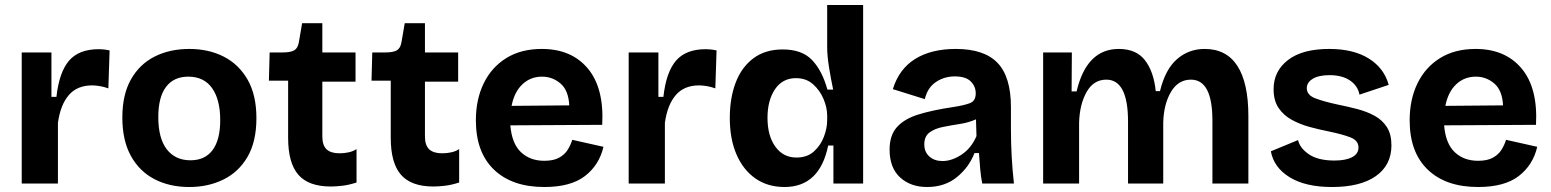

<svg xmlns="http://www.w3.org/2000/svg" viewBox="-20 -735 6211 769"><path d="M67 0V-525H186V-347H206Q217 -446 256.5 -492Q296 -538 376 -538Q385 -538 395 -537Q405 -536 419 -533L414 -381Q398 -387 380.5 -390Q363 -393 349 -393Q289 -393 255.5 -354Q222 -315 212 -243V0Z M738 14Q659 14 598.5 -17.5Q538 -49 504 -111Q470 -173 470 -264Q470 -356 504.5 -417Q539 -478 599.5 -508.5Q660 -539 738 -539Q816 -539 876.5 -508Q937 -477 972 -415.5Q1007 -354 1007 -262Q1007 -168 971.5 -107Q936 -46 875 -16Q814 14 738 14ZM743 -93Q801 -93 831.5 -134Q862 -175 862 -254Q862 -336 829.5 -382Q797 -428 734 -428Q676 -428 645 -387Q614 -346 614 -266Q614 -181 648 -137Q682 -93 743 -93Z M1305 12Q1216 12 1175 -35Q1134 -82 1134 -183V-412H1057L1060 -525H1113Q1144 -525 1158.5 -533.5Q1173 -542 1177 -566L1190 -642H1271V-525H1404V-408H1271V-189Q1271 -153 1288 -137Q1305 -121 1340 -121Q1359 -121 1377 -125Q1395 -129 1408 -138V-4Q1377 6 1351 9Q1325 12 1305 12Z M1716 12Q1627 12 1586 -35Q1545 -82 1545 -183V-412H1468L1471 -525H1524Q1555 -525 1569.5 -533.5Q1584 -542 1588 -566L1601 -642H1682V-525H1815V-408H1682V-189Q1682 -153 1699 -137Q1716 -121 1751 -121Q1770 -121 1788 -125Q1806 -129 1819 -138V-4Q1788 6 1762 9Q1736 12 1716 12Z M2160 14Q2031 14 1958.5 -55.5Q1886 -125 1886 -253Q1886 -337 1917.5 -401.5Q1949 -466 2008 -502.5Q2067 -539 2150 -539Q2269 -539 2334.5 -460.5Q2400 -382 2392 -235L2024 -233Q2030 -160 2066.5 -125.5Q2103 -91 2160 -91Q2197 -91 2219.5 -103.5Q2242 -116 2254 -135.5Q2266 -155 2272 -175L2397 -147Q2380 -74 2323 -30Q2266 14 2160 14ZM2151 -428Q2105 -428 2072.5 -397.5Q2040 -367 2029 -311L2260 -313Q2257 -373 2225 -400.5Q2193 -428 2151 -428Z M2498 0V-525H2617V-347H2637Q2648 -446 2687.5 -492Q2727 -538 2807 -538Q2816 -538 2826 -537Q2836 -536 2850 -533L2845 -381Q2829 -387 2811.5 -390Q2794 -393 2780 -393Q2720 -393 2686.5 -354Q2653 -315 2643 -243V0Z M3122 14Q3055 14 3006 -20Q2957 -54 2930 -116Q2903 -178 2903 -263Q2903 -342 2926.5 -404Q2950 -466 2997.5 -501.5Q3045 -537 3115 -537Q3192 -537 3232.5 -494.5Q3273 -452 3294 -376H3317Q3307 -423 3300 -468Q3293 -513 3293 -545V-715H3437V0H3318V-152H3297Q3263 14 3122 14ZM3170 -104Q3213 -104 3240 -128.5Q3267 -153 3280 -187.5Q3293 -222 3293 -253V-272Q3293 -304 3278.5 -338.5Q3264 -373 3236.5 -397.5Q3209 -422 3168 -422Q3114 -422 3084 -377.5Q3054 -333 3054 -263Q3054 -191 3085.5 -147.5Q3117 -104 3170 -104Z M3693 14Q3627 14 3585 -24.5Q3543 -63 3543 -136Q3543 -193 3572.5 -226Q3602 -259 3658.5 -276.5Q3715 -294 3796 -306Q3842 -313 3865 -322Q3888 -331 3888 -361Q3888 -389 3868 -409Q3848 -429 3804 -429Q3762 -429 3728.5 -406.5Q3695 -384 3684 -338L3556 -378Q3581 -459 3645.5 -499Q3710 -539 3808 -539Q3922 -539 3975.5 -483Q4029 -427 4029 -306V-217Q4029 -108 4041 0H3914Q3909 -25 3906 -57Q3903 -89 3901 -122H3883Q3861 -65 3812.5 -25.5Q3764 14 3693 14ZM3755 -90Q3792 -90 3831 -115.5Q3870 -141 3891 -190L3889 -257Q3860 -244 3824.5 -238.5Q3789 -233 3756.5 -226.5Q3724 -220 3703 -204.5Q3682 -189 3682 -157Q3682 -126 3702.5 -108Q3723 -90 3755 -90Z M4158 0V-525H4273L4272 -369H4292Q4332 -539 4461 -539Q4531 -539 4566 -493.5Q4601 -448 4609 -370H4626Q4647 -457 4694 -498Q4741 -539 4805 -539Q4892 -539 4936 -471Q4980 -403 4980 -270V0H4836V-252Q4836 -416 4750 -416Q4699 -416 4670 -367Q4641 -318 4639 -244V0H4498V-248Q4498 -416 4411 -416Q4360 -416 4332 -366.5Q4304 -317 4302 -243V0Z M5315 14Q5209 14 5145.5 -25Q5082 -64 5070 -129L5179 -174Q5186 -142 5222.5 -117Q5259 -92 5325 -92Q5370 -92 5395.5 -105.5Q5421 -119 5421 -144Q5421 -172 5389.5 -184.5Q5358 -197 5300 -209Q5264 -216 5225.5 -226.5Q5187 -237 5154 -255Q5121 -273 5101 -302.5Q5081 -332 5081 -378Q5081 -450 5138.5 -494.5Q5196 -539 5304 -539Q5401 -539 5462.5 -500.5Q5524 -462 5542 -395L5425 -356Q5418 -392 5386.5 -413Q5355 -434 5305 -434Q5262 -434 5238 -419.5Q5214 -405 5214 -382Q5214 -354 5248.5 -341Q5283 -328 5339 -316Q5379 -308 5417 -298Q5455 -288 5486 -271Q5517 -254 5535 -225.5Q5553 -197 5553 -153Q5553 -74 5491 -30Q5429 14 5315 14Z M5900 14Q5771 14 5698.5 -55.5Q5626 -125 5626 -253Q5626 -337 5657.5 -401.5Q5689 -466 5748 -502.5Q5807 -539 5890 -539Q6009 -539 6074.5 -460.5Q6140 -382 6132 -235L5764 -233Q5770 -160 5806.5 -125.5Q5843 -91 5900 -91Q5937 -91 5959.5 -103.5Q5982 -116 5994 -135.5Q6006 -155 6012 -175L6137 -147Q6120 -74 6063 -30Q6006 14 5900 14ZM5891 -428Q5845 -428 5812.5 -397.5Q5780 -367 5769 -311L6000 -313Q5997 -373 5965 -400.5Q5933 -428 5891 -428Z"/></svg>

Font: Bricolage Grotesque 12pt Bricolage Grotesque 10pt Regular
Style: Bold
Weight: 700
Designer: Mathieu Triay
Foundry: Atelier Triay
Version: Version 1.001; ttfautohint (v1.8.4.7-5d5b);gftools[0.9.33.de